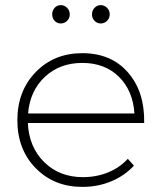

<svg xmlns="http://www.w3.org/2000/svg" viewBox="-20 -730 629 751"><path d="M301.8 -522Q415 -522 480.7 -446.5Q546.4 -371.1 543.9 -249H88.9Q93.3 -154.3 153.1 -95.7Q212.9 -37.1 304.2 -37.1Q357.4 -37.1 402.8 -55.7Q448.2 -74.2 480 -108.9L503.9 -82Q467.3 -42.5 415.3 -20.8Q363.3 1 301.8 1Q191.4 1 119.6 -72.3Q47.9 -145.5 47.9 -259.8Q47.9 -374 119.6 -448Q191.4 -522 301.8 -522ZM89.8 -286.1H505.9Q500 -375.5 445.1 -429.7Q390.1 -483.9 301.8 -483.9Q213.9 -483.9 155.5 -429.4Q97.2 -375 89.8 -286.1ZM252.9 -673.8Q252.9 -659.2 242.7 -648.7Q232.4 -638.2 217.8 -638.2Q203.6 -638.2 193.8 -648.4Q184.1 -658.7 184.1 -673.8Q184.1 -689 193.8 -699.5Q203.6 -710 217.8 -710Q231.9 -710 242.4 -699.5Q252.9 -689 252.9 -673.8ZM409.2 -673.8Q409.2 -659.2 398.9 -648.7Q388.7 -638.2 374 -638.2Q359.9 -638.2 349.9 -648.4Q339.8 -658.7 339.8 -673.8Q339.8 -689 349.9 -699.5Q359.9 -710 374 -710Q388.2 -710 398.7 -699.5Q409.2 -689 409.2 -673.8Z"/></svg>

Font: Trueno UltraLight
Style: Regular
Weight: 250
Designer: Julieta Ulanovsky
Foundry: Julieta Ulanovsky
Version: Version 3.001b | FøM Fix